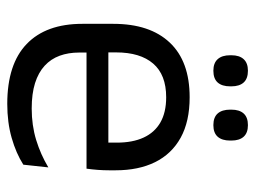

<svg xmlns="http://www.w3.org/2000/svg" viewBox="-108 -596 716 539"><g transform="rotate(90 249.5 -326.0)"><path d="M271.1 11.1Q159.6 11.1 103 -43.4Q46.4 -97.8 46.4 -199.7V-286.6Q46.4 -389.4 99.1 -445.1Q151.7 -500.9 252.5 -500.9Q320.4 -500.9 366.1 -475.7Q411.7 -450.4 434.7 -403.9Q457.6 -357.4 457.6 -293V-274.8Q457.6 -259.1 456.4 -243Q455.2 -226.9 453 -211.4H378.7Q379.5 -235.6 379.7 -257.1Q379.9 -278.6 379.9 -296.4Q379.9 -341 365.6 -371.8Q351.4 -402.6 323.2 -418.8Q294.9 -435 252.5 -435Q189.4 -435 158 -398.5Q126.6 -362.1 126.6 -294.1V-247.4L127 -237.5V-190.8Q127 -160.4 136 -135.9Q145 -111.3 164.1 -93.8Q183.3 -76.2 213 -66.8Q242.8 -57.5 284.2 -57.5Q331.3 -57.5 372.3 -70Q413.3 -82.6 449.4 -104.2L441.8 -34Q409.6 -13.5 366.4 -1.2Q323.3 11.1 271.1 11.1ZM435.9 -211.4H89.1V-272.7H435.9ZM178 -567.5Q156.4 -567.5 145.5 -579.7Q134.6 -591.9 134.6 -614.6V-618Q134.6 -640.4 145.5 -652.4Q156.4 -664.5 178 -664.5Q200.4 -664.5 211.2 -652.4Q221.9 -640.4 221.9 -618V-614.6Q221.9 -591.9 211.2 -579.7Q200.4 -567.5 178 -567.5ZM330.8 -567.5Q308.8 -567.5 298 -579.7Q287.3 -591.9 287.3 -614.6V-618Q287.3 -640.4 298 -652.4Q308.8 -664.5 330.8 -664.5Q352.6 -664.5 363.4 -652.4Q374.1 -640.4 374.1 -618V-614.6Q374.1 -591.9 363.4 -579.7Q352.6 -567.5 330.8 -567.5Z"/></g></svg>

Font: Anek Kannada Medium
Style: Regular
Weight: 500
Designer: Vaishnavi Murthy, Maithili Shingre (Kannada) & Yesha Goshar (Latin)
Foundry: Ek Type
Version: Version 1.003